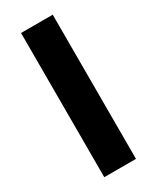

<svg xmlns="http://www.w3.org/2000/svg" viewBox="-184 -759 663 813"><g transform="rotate(-30 148.0 -352.5)"><path d="M71 0V-705H226V0Z"/></g></svg>

Font: Nunito Sans 12pt ExtraBold
Style: Regular
Weight: 800
Designer: Vernon Adams
Foundry: Vernon Adams
Version: Version 3.101;gftools[0.9.27]